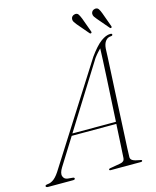

<svg xmlns="http://www.w3.org/2000/svg" viewBox="-162 -947 842 1033"><g transform="rotate(-15 259.0 -430.5)"><path d="M76 -83Q57.5 -53.5 63.8 -35.8Q70 -18 89.5 -16L116 -13.5Q126 -13 126 -6.5Q126 0 114.5 0H-23Q-36.5 0 -36.5 -7.5Q-36.5 -13.5 -23 -15Q-4 -16 14 -30.5Q32 -45 53.5 -81L392 -613.5Q429 -665 458 -686.8Q487 -708.5 511.5 -708.5Q522 -708.5 521.5 -702.5Q521.5 -696 511 -695.5Q493.5 -695 481.8 -680.2Q470 -665.5 468 -638Q468 -627 466.2 -592.5Q464.5 -558 462 -508.5Q459.5 -459 456.5 -401.8Q453.5 -344.5 450.8 -286.8Q448 -229 445.5 -178.2Q443 -127.5 441.2 -91.2Q439.5 -55 439.5 -41.5Q439.5 -29.5 450.8 -22.8Q462 -16 492.5 -11Q501 -10.5 501 -5.5Q501 0 491.5 0H324.5Q317 0 317 -5Q317 -9.5 323.5 -10.5L383.5 -21Q406 -25 407.5 -44Q408.5 -61 411.5 -112.8Q414.5 -164.5 418 -232.5H169.5ZM402 -604.5 176.5 -244H419Q422 -302.5 425.5 -364.8Q429 -427 432 -484Q435 -541 437 -584.2Q439 -627.5 439.5 -647.5Q433.5 -641.5 423.8 -631Q414 -620.5 402 -604.5ZM499.5 -826.5 528 -748Q530.5 -742 526.5 -739.5Q521.5 -736.5 518 -741L463 -805.5Q455.5 -814 450.5 -821.8Q445.5 -829.5 446 -839Q448.5 -857 467.5 -860.5Q480.5 -862 487 -852.5Q493.5 -843 499.5 -826.5ZM387.5 -826.5 416 -748Q418 -742 414.5 -739.5Q409.5 -736.5 405.5 -741L350.5 -805.5Q343.5 -814 338.5 -821.8Q333.5 -829.5 334 -839Q336 -857 356 -860.5Q368.5 -862 374.8 -852.5Q381 -843 387.5 -826.5Z"/></g></svg>

Font: Fraunces 72pt Thin
Style: Italic
Weight: 100
Italic angle: -16°
Version: Version 1.000;[b76b70a41]